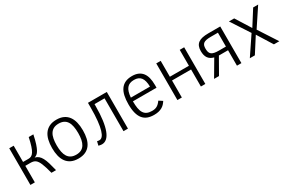

<svg xmlns="http://www.w3.org/2000/svg" viewBox="78 -1417 3441 2323"><g transform="rotate(-30 1798.5 -256.0)"><path d="M150.9 -512.2V-285.2H228Q249 -285.2 266.8 -294.2Q284.7 -303.2 300.8 -328.1Q316.9 -353 331.5 -397.5Q346.2 -441.9 360.8 -512.2H425.8Q410.2 -437.5 394.8 -390.9Q379.4 -344.2 364 -317.1Q348.6 -290 332.5 -278.1Q316.4 -266.1 298.8 -261.2Q328.6 -253.9 349.4 -236.6Q370.1 -219.2 386.7 -188.5Q403.3 -157.7 417.2 -111.3Q431.2 -64.9 446.8 0H382.8Q370.6 -46.9 359.9 -82Q349.1 -117.2 338.4 -142.8Q327.6 -168.5 316.2 -185.5Q304.7 -202.6 291.3 -212.6Q277.8 -222.7 261.2 -226.8Q244.6 -231 224.1 -231H150.9V0H88.9V-512.2Z M969.7 -254.9Q969.7 -193.8 958 -144.3Q946.3 -94.7 920.4 -59.1Q894.5 -23.4 853.5 -4.2Q812.5 15.1 754.4 15.1Q696.3 15.1 655.3 -4.2Q614.3 -23.4 588.4 -59.1Q562.5 -94.7 550.5 -144.3Q538.6 -193.8 538.6 -254.9Q538.6 -314.5 550.3 -364.5Q562 -414.6 587.9 -450.7Q613.8 -486.8 654.8 -506.8Q695.8 -526.9 754.4 -526.9Q811.5 -526.9 852.3 -507.6Q893.1 -488.3 919.2 -452.6Q945.3 -417 957.5 -366.9Q969.7 -316.9 969.7 -254.9ZM903.8 -254.9Q903.8 -306.6 896 -347.2Q888.2 -387.7 870.6 -415.5Q853 -443.4 824.5 -457.8Q795.9 -472.2 754.4 -472.2Q712.4 -472.2 683.6 -457.3Q654.8 -442.4 637 -414.3Q619.1 -386.2 611.3 -345.9Q603.5 -305.7 603.5 -254.9Q603.5 -204.1 611.6 -164.1Q619.6 -124 637.5 -96.2Q655.3 -68.4 684.1 -53.7Q712.9 -39.1 754.4 -39.1Q794.9 -39.1 823.5 -53.5Q852.1 -67.9 869.9 -95.7Q887.7 -123.5 895.8 -163.6Q903.8 -203.6 903.8 -254.9Z M1249.5 -459V-434.1Q1249.5 -320.8 1238 -237.5Q1226.6 -154.3 1205.6 -99.9Q1184.6 -45.4 1154.3 -18.8Q1124 7.8 1086.9 7.8Q1081.5 7.8 1075 7.1Q1068.4 6.3 1061.8 5.4Q1055.2 4.4 1049.1 2.9Q1043 1.5 1038.6 0L1051.8 -55.2Q1059.1 -52.7 1068.1 -51.8Q1077.1 -50.8 1084.5 -50.8Q1106.4 -50.8 1125.2 -71.8Q1144 -92.8 1158.2 -139.9Q1172.4 -187 1180.4 -262.7Q1188.5 -338.4 1188.5 -448.2V-512.2H1451.7V0H1389.6V-459Z M1668.5 -255.9Q1668.5 -199.7 1675.5 -158.7Q1682.6 -117.7 1699.5 -91.1Q1716.3 -64.5 1744.1 -51.8Q1772 -39.1 1813.5 -39.1Q1834 -39.1 1851.1 -42.7Q1868.2 -46.4 1883.1 -54.9Q1897.9 -63.5 1911.6 -76.9Q1925.3 -90.3 1938.5 -109.9L1988.8 -77.1Q1975.1 -55.2 1958.7 -38.1Q1942.4 -21 1921.1 -9.3Q1899.9 2.4 1872.8 8.8Q1845.7 15.1 1810.5 15.1Q1759.8 15.1 1721.2 0.5Q1682.6 -14.2 1656.5 -46.1Q1630.4 -78.1 1616.9 -128.9Q1603.5 -179.7 1603.5 -252Q1603.5 -316.9 1614.7 -367.9Q1626 -418.9 1650.6 -454.3Q1675.3 -489.7 1714.6 -508.3Q1753.9 -526.9 1810.5 -526.9Q1860.4 -526.9 1896 -511.2Q1931.6 -495.6 1954.3 -466.1Q1977.1 -436.5 1987.8 -393.8Q1998.5 -351.1 1998.5 -296.9V-255.9ZM1936.5 -307.1Q1935.1 -393.6 1904.3 -433.8Q1873.5 -474.1 1808.6 -474.1Q1774.9 -474.1 1750.2 -464.4Q1725.6 -454.6 1708.7 -434.1Q1691.9 -413.6 1682.4 -382.1Q1672.9 -350.6 1669.4 -307.1Z M2532.7 0H2470.7V-237.8H2204.6V0H2142.6V-512.2H2204.6V-290H2470.7V-512.2H2532.7Z M2867.7 -215.8H2846.7L2723.6 0H2654.8L2786.6 -224.1Q2732.4 -238.3 2708 -274.2Q2683.6 -310.1 2683.6 -371.1Q2683.6 -409.7 2694.8 -436.5Q2706.1 -463.4 2729 -480.2Q2752 -497.1 2786.9 -504.6Q2821.8 -512.2 2869.6 -512.2H3036.6V0H2974.6V-215.8ZM2747.6 -368.2Q2747.6 -340.3 2753.4 -321Q2759.3 -301.8 2773.9 -289.8Q2788.6 -277.8 2813.5 -272.5Q2838.4 -267.1 2876.5 -267.1H2974.6V-460.9H2875.5Q2837.9 -460.9 2813.2 -456.1Q2788.6 -451.2 2773.9 -440.2Q2759.3 -429.2 2753.4 -411.6Q2747.6 -394 2747.6 -368.2Z M3490.7 0 3359.4 -210.9 3224.6 0H3154.3L3325.7 -254.9L3157.7 -512.2H3231.4L3363.3 -301.8L3496.6 -512.2H3566.4L3398.4 -258.8L3566.4 0Z"/></g></svg>

Font: Clear Sans Light
Style: Regular
Weight: 300
Foundry: Intel Corporation
Version: Version 1.00